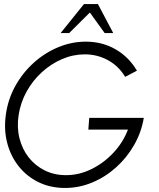

<svg xmlns="http://www.w3.org/2000/svg" viewBox="-20 -919 786 952"><path d="M302.5 13Q230.5 13 172 -15.2Q113.5 -43.5 73.2 -93.8Q33 -144 15.8 -209.8Q-1.5 -275.5 9 -350.5Q19.5 -427 56 -492.8Q92.5 -558.5 147.5 -608Q202.5 -657.5 269 -685Q335.5 -712.5 405.5 -712.5Q486.5 -712.5 552.5 -674.8Q618.5 -637 659 -568.5L600.5 -538Q568 -592 515 -620.8Q462 -649.5 400.5 -649.5Q342.5 -649.5 287.8 -626Q233 -602.5 187.8 -561.2Q142.5 -520 112.2 -465.5Q82 -411 72.5 -349.5Q63 -288 76.5 -233.8Q90 -179.5 122.2 -138.5Q154.5 -97.5 201.8 -74Q249 -50.5 307.5 -50.5Q372.5 -50.5 433.5 -80.5Q494.5 -110.5 542.2 -161.5Q590 -212.5 614.5 -276.5H418L422.5 -334.5H693Q681 -263 645 -200Q609 -137 555.5 -89Q502 -41 437 -14Q372 13 302.5 13ZM465.5 -899 541.5 -755H499L425.5 -857L323 -755H280.5L396.5 -899Z"/></svg>

Font: Urbanist Light
Style: Italic
Weight: 300
Italic angle: -8°
Designer: Corey Hu
Foundry: Corey Hu
Version: Version 1.330; ttfautohint (v1.8.4.7-5d5b)